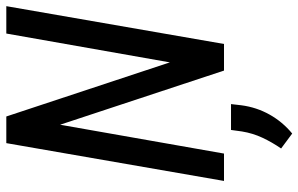

<svg xmlns="http://www.w3.org/2000/svg" viewBox="-194 -558 974 627"><g transform="rotate(-90 293.5 -244.0)"><path d="M463.9 0H377L200.2 -535.2L106 0H16.6L140.1 -710.9H227.1L403.8 -176.8L498 -710.9H587.4ZM263.7 56.6Q257.3 106 233.4 148.7Q209.5 191.4 171.4 222.7L122.6 186.5Q143.1 156.7 157.7 125.5Q172.4 94.2 178.2 58.6L183.1 22.9H267.6Z"/></g></svg>

Font: Roboto Mono
Style: Italic
Weight: 400
Designer: Google
Version: Version 2.000985; 2015; ttfautohint (v1.3)